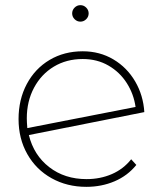

<svg xmlns="http://www.w3.org/2000/svg" viewBox="-20 -722 632 745"><path d="M489 -104 509 -82Q475 -40 424.5 -18.5Q374 3 315 3Q240 3 180 -30.5Q120 -64 86 -124Q52 -184 52 -260Q52 -336 84 -396Q116 -456 172.5 -489.5Q229 -523 301 -523Q367 -523 420 -491.5Q473 -460 504.5 -406Q536 -352 540 -287L92 -198Q111 -120 171 -73.5Q231 -27 316 -27Q369 -27 414 -46.5Q459 -66 489 -104ZM84 -263Q84 -249 86 -225L506 -307Q499 -357 472 -399.5Q445 -442 401 -467.5Q357 -493 301 -493Q238 -493 189 -463.5Q140 -434 112 -381.5Q84 -329 84 -263ZM260 -670Q260 -683 269.5 -692.5Q279 -702 292 -702Q305 -702 314.5 -692.5Q324 -683 324 -670Q324 -657 314.5 -647.5Q305 -638 292 -638Q279 -638 269.5 -647.5Q260 -657 260 -670Z"/></svg>

Font: Montserrat Alternates ExLight
Style: Regular
Weight: 275
Designer: Julieta Ulanovsky
Foundry: Julieta Ulanovsky
Version: Version 7.200